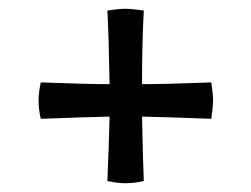

<svg xmlns="http://www.w3.org/2000/svg" viewBox="-20 -495 573 438"><path d="M462 -224Q355 -228 304 -229Q306 -131 308 -82Q286 -77 267 -77Q248 -77 225 -82Q229 -180 230 -229Q181 -228 73 -224Q68 -246 68 -265Q68 -284 73 -307Q179 -303 230 -303Q228 -415 225 -471Q251 -475 266 -475Q280 -475 308 -471Q304 -396 304 -303Q356 -303 462 -307Q466 -281 466 -266Q466 -252 462 -224Z"/></svg>

Font: Mirza Medium
Style: Regular
Weight: 500
Designer: Arabic design by Kourosh Beigpour, Latin design by Eduardo Tunni, engineering by Lasse Fister
Version: Version 1.0010g